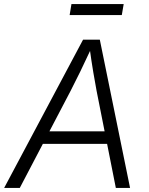

<svg xmlns="http://www.w3.org/2000/svg" viewBox="-38 -922 731 942"><path d="M-17.6 0 369.6 -727.5H451.7L600.1 0H530.3L436 -475.6Q429.2 -511.7 419.9 -566.4Q410.6 -621.1 400.4 -695.8H415Q381.8 -624 355.2 -569.6Q328.6 -515.1 308.1 -475.6L59.1 0ZM142.1 -216.3 152.3 -277.8H522L511.7 -216.3ZM568.8 -901.9 559.6 -848.1H303.7L312.5 -901.9Z"/></svg>

Font: Inter Light
Style: Italic
Weight: 300
Italic angle: -9.3988°
Designer: Rasmus Andersson
Foundry: rsms
Version: Version 4.001;git-66647c0bb